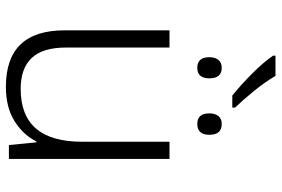

<svg xmlns="http://www.w3.org/2000/svg" viewBox="-168 -754 933 636"><g transform="rotate(90 298.0 -436.5)"><path d="M232 -883Q251 -850 281 -813Q311 -776 337 -749V-740H297Q262 -768 224 -806Q186 -844 165 -875V-883ZM205 -705Q240 -705 240 -664Q240 -624 205 -624Q170 -624 170 -664Q170 -683 179 -694Q188 -705 205 -705ZM391 -705Q427 -705 427 -664Q427 -624 391 -624Q356 -624 356 -664Q356 -683 365 -694Q374 -705 391 -705ZM507 -532V0H461L452 -91H449Q427 -47 381.5 -18.5Q336 10 268 10Q81 10 81 -184V-532H138V-189Q138 -112 172.5 -75.5Q207 -39 275 -39Q450 -39 450 -242V-532Z"/></g></svg>

Font: RS Noto Sans Light
Style: Regular
Weight: 300
Designer: Monotype Design Team
Foundry: Monotype Imaging Inc.
Version: Version 3.10